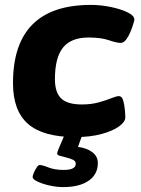

<svg xmlns="http://www.w3.org/2000/svg" viewBox="-20 -551 573 783"><path d="M288 8Q156 8 94.5 -45.5Q33 -99 33 -212Q33 -531 351 -531Q391 -531 432 -522.5Q473 -514 500.5 -500.5Q528 -487 528 -471Q528 -468 523.5 -453Q519 -438 511.5 -420Q504 -402 494 -389Q484 -376 472 -376Q456 -376 424 -387Q392 -398 341 -398Q270 -398 237 -357Q204 -316 204 -228Q204 -174 229.5 -149.5Q255 -125 314 -125Q352 -125 382.5 -133.5Q413 -142 434 -150.5Q455 -159 465 -159Q477 -159 482 -142.5Q487 -126 489 -105.5Q491 -85 491 -72Q491 -54 465.5 -35.5Q440 -17 394 -4.5Q348 8 288 8ZM237 212Q211 212 182 205.5Q153 199 133 189.5Q113 180 113 171Q113 165 118 153.5Q123 142 129.5 132Q136 122 142 122Q153 122 178 132Q203 142 240 142Q289 142 289 117Q289 106 277.5 100.5Q266 95 251 91.5Q236 88 224.5 84.5Q213 81 213 76Q213 71 219 56Q225 41 247 -10H319L298 48Q335 53 357 70Q379 87 379 114Q379 160 341.5 186Q304 212 237 212Z"/></svg>

Font: Asap Semi Expanded Semi Expanded ExtraBold
Style: Italic
Weight: 800
Width: 6
Italic angle: -6°
Designer: Pablo Cosgaya
Foundry: Omnibus-Type
Version: Version 3.001; ttfautohint (v1.8.4.7-5d5b)